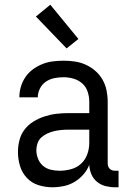

<svg xmlns="http://www.w3.org/2000/svg" viewBox="-20 -785 540 813"><path d="M202 8Q172 8 143 -1Q114 -10 93.5 -32Q73 -54 64.5 -83Q56 -112 56 -141Q56 -167 62.5 -192Q69 -217 84.5 -237Q100 -257 122 -270.5Q144 -284 168.5 -292Q193 -300 218 -303Q243 -306 269 -306H358V-355Q358 -376 351 -397Q344 -418 328 -432Q312 -446 291 -452Q270 -458 249 -458Q229 -458 209.5 -454Q190 -450 174 -439Q158 -428 149 -410Q140 -392 140 -373H62Q62 -396 68.5 -418Q75 -440 88 -459Q101 -478 119.5 -491.5Q138 -505 159 -513.5Q180 -522 203 -525Q226 -528 249 -528Q273 -528 297 -524.5Q321 -521 343 -511Q365 -501 383.5 -485Q402 -469 414 -448Q426 -427 431 -403Q436 -379 436 -355V-93Q436 -87 438 -81Q440 -75 444.5 -70.5Q449 -66 455 -64Q461 -62 467 -62H482V8H467Q447 8 427 3Q407 -2 391 -15Q375 -28 367 -47Q359 -66 358 -87Q349 -64 332.5 -45.5Q316 -27 295 -14.5Q274 -2 250 3Q226 8 202 8ZM232 -62Q256 -62 280.5 -68.5Q305 -75 323 -91.5Q341 -108 349.5 -131.5Q358 -155 358 -180V-236H269Q254 -236 238.5 -234.5Q223 -233 208.5 -229.5Q194 -226 180 -219.5Q166 -213 155 -203Q144 -193 139 -178.5Q134 -164 134 -149Q134 -131 141 -113Q148 -95 162 -83Q176 -71 194.5 -66.5Q213 -62 232 -62ZM262 -580 132 -715 193 -765 312 -620Z"/></svg>

Font: Iosevka Algr
Style: Regular
Weight: 400
Monospace: yes
Designer: Belleve Invis
Foundry: Belleve Invis
Version: Version 26.0.2; ttfautohint (v1.8.3)